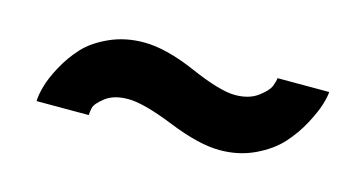

<svg xmlns="http://www.w3.org/2000/svg" viewBox="-35 -475 679 359"><g transform="rotate(15 305.0 -295.0)"><path d="M211 -374Q254 -374 312.5 -348.5Q371 -323 400 -323Q427 -323 444 -335.5Q461 -348 465 -358.5Q469 -369 469 -374H569Q569 -366 564 -349.5Q559 -333 546.5 -309.5Q534 -286 515.5 -265.5Q497 -245 466.5 -230.5Q436 -216 399 -216Q359 -216 299.5 -240Q240 -264 210 -264Q182 -264 166 -251.5Q150 -239 148 -230.5Q146 -222 146 -216H45Q45 -227 50 -245Q55 -263 67.5 -286Q80 -309 97.5 -328Q115 -347 145 -360.5Q175 -374 211 -374Z"/></g></svg>

Font: Raleway-v4020 Black
Style: Regular
Weight: 900
Designer: Matt McInerney, Pablo Impallari, Rodrigo Fuenzalida
Foundry: Matt McInerney, Pablo Impallari, Rodrigo Fuenzalida
Version: Version 4.020;PS 004.020;hotconv 1.0.88;makeotf.lib2.5.64775